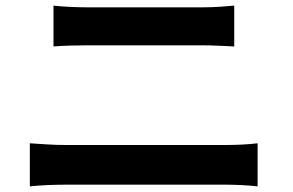

<svg xmlns="http://www.w3.org/2000/svg" viewBox="-20 -699 1040 682"><path d="M170 -679Q197 -676 229.5 -674.5Q262 -673 287 -673Q308 -673 343 -673Q378 -673 420 -673Q462 -673 505.5 -673Q549 -673 588.5 -673Q628 -673 658 -673Q688 -673 701 -673Q731 -673 761 -675Q791 -677 812 -679V-534Q791 -535 759 -536.5Q727 -538 701 -538Q688 -538 656.5 -538Q625 -538 583 -538Q541 -538 495.5 -538Q450 -538 408 -538Q366 -538 334 -538Q302 -538 288 -538Q259 -538 227 -537Q195 -536 170 -534ZM86 -190Q116 -188 148.5 -186Q181 -184 211 -184Q224 -184 259 -184Q294 -184 341.5 -184Q389 -184 444 -184Q499 -184 553.5 -184Q608 -184 655.5 -184Q703 -184 737.5 -184Q772 -184 785 -184Q811 -184 840.5 -185.5Q870 -187 895 -190V-37Q869 -40 838 -41.5Q807 -43 785 -43Q772 -43 737.5 -43Q703 -43 655.5 -43Q608 -43 553.5 -43Q499 -43 444 -43Q389 -43 341.5 -43Q294 -43 259 -43Q224 -43 211 -43Q181 -43 147.5 -41.5Q114 -40 86 -37Z"/></svg>

Font: Noto Sans SC Thin
Style: Bold
Weight: 700
Version: Version 2.004-H2;hotconv 1.0.118;makeotfexe 2.5.65603